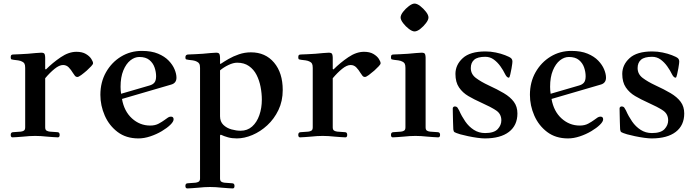

<svg xmlns="http://www.w3.org/2000/svg" viewBox="-20 -763 3882 1075"><path d="M40 -8Q40 -23 54 -23L96 -26Q106 -27 113.5 -31.5Q121 -36 121 -50V-383Q121 -399 117 -406.5Q113 -414 104 -418Q95 -423 81.5 -425Q68 -427 57 -428Q49 -429 44.5 -430.5Q40 -432 40 -442Q40 -451 43 -454.5Q46 -458 56 -458Q67 -458 92 -459.5Q117 -461 136 -462Q160 -464 179.5 -466Q199 -468 211 -468Q227 -468 230 -459.5Q233 -451 233 -440V-377L237 -374Q275 -412 320 -442.5Q365 -473 408 -473Q440 -473 460.5 -461Q481 -449 491 -433.5Q501 -418 501 -409Q501 -403 490.5 -392Q480 -381 466 -368Q450 -354 435 -343Q420 -332 413 -332Q405 -332 400 -338Q395 -344 388 -355Q378 -372 365 -385.5Q352 -399 333 -399Q312 -399 285.5 -377.5Q259 -356 233 -325V-50Q233 -36 241 -31.5Q249 -27 259 -26L301 -23Q314 -23 314 -8Q314 6 304 6Q294 6 276.5 4.5Q259 3 244 2Q227 0 209 -1Q191 -2 177 -2Q163 -2 145 -1Q127 0 110 2Q95 3 77.5 4.5Q60 6 50 6Q40 6 40 -8Z M542 -232Q542 -303 573.5 -358.5Q605 -414 657.5 -446Q710 -478 774 -478Q828 -478 865 -462.5Q902 -447 924.5 -423.5Q947 -400 957.5 -374.5Q968 -349 968 -328Q968 -297 937 -289L663 -209Q675 -140 719 -100Q763 -60 821 -60Q849 -60 869 -71Q889 -82 901 -91Q914 -101 921.5 -105.5Q929 -110 937 -110Q952 -110 952 -95Q952 -82 933.5 -64Q915 -46 885.5 -28.5Q856 -11 821.5 0.5Q787 12 755 12Q686 12 638.5 -24Q591 -60 566.5 -116Q542 -172 542 -232ZM655 -277Q655 -258 658 -238L816 -284Q835 -289 844.5 -300.5Q854 -312 854 -336Q854 -360 845.5 -385Q837 -410 816.5 -427Q796 -444 760 -444Q734 -444 710 -425Q686 -406 670.5 -368.5Q655 -331 655 -277Z M1018 278Q1018 263 1032 263L1074 260Q1084 259 1092 254.5Q1100 250 1100 236V-383Q1100 -399 1095.5 -406.5Q1091 -414 1082 -418Q1073 -423 1059.5 -425Q1046 -427 1035 -428Q1027 -429 1022.5 -430.5Q1018 -432 1018 -442Q1018 -458 1035 -458Q1046 -458 1071 -459.5Q1096 -461 1115 -462Q1139 -464 1158.5 -466Q1178 -468 1190 -468Q1206 -468 1209 -459.5Q1212 -451 1212 -440V-407L1215 -405Q1234 -418 1260 -433Q1286 -448 1318 -459Q1350 -470 1385 -470Q1466 -470 1514.5 -412.5Q1563 -355 1563 -259Q1563 -197 1539 -147Q1515 -97 1476.5 -61.5Q1438 -26 1393 -7Q1348 12 1306 12Q1279 12 1257 6Q1235 0 1216 -9L1212 -5V236Q1212 250 1219.5 254.5Q1227 259 1237 260L1279 263Q1293 263 1293 278Q1293 292 1283 292Q1273 292 1255.5 290.5Q1238 289 1223 288Q1206 286 1188 285Q1170 284 1156 284Q1142 284 1124 285Q1106 286 1089 288Q1074 289 1056.5 290.5Q1039 292 1029 292Q1018 292 1018 278ZM1212 -112Q1212 -82 1230.5 -64Q1249 -46 1276 -38.5Q1303 -31 1327 -31Q1365 -31 1391.5 -54.5Q1418 -78 1432 -118Q1446 -158 1446 -205Q1446 -240 1439 -276.5Q1432 -313 1416.5 -343.5Q1401 -374 1374 -393Q1347 -412 1308 -412Q1286 -412 1259 -399Q1232 -386 1212 -369Z M1650 -8Q1650 -23 1664 -23L1706 -26Q1716 -27 1723.5 -31.5Q1731 -36 1731 -50V-383Q1731 -399 1727 -406.5Q1723 -414 1714 -418Q1705 -423 1691.5 -425Q1678 -427 1667 -428Q1659 -429 1654.5 -430.5Q1650 -432 1650 -442Q1650 -451 1653 -454.5Q1656 -458 1666 -458Q1677 -458 1702 -459.5Q1727 -461 1746 -462Q1770 -464 1789.5 -466Q1809 -468 1821 -468Q1837 -468 1840 -459.5Q1843 -451 1843 -440V-377L1847 -374Q1885 -412 1930 -442.5Q1975 -473 2018 -473Q2050 -473 2070.5 -461Q2091 -449 2101 -433.5Q2111 -418 2111 -409Q2111 -403 2100.5 -392Q2090 -381 2076 -368Q2060 -354 2045 -343Q2030 -332 2023 -332Q2015 -332 2010 -338Q2005 -344 1998 -355Q1988 -372 1975 -385.5Q1962 -399 1943 -399Q1922 -399 1895.5 -377.5Q1869 -356 1843 -325V-50Q1843 -36 1851 -31.5Q1859 -27 1869 -26L1911 -23Q1924 -23 1924 -8Q1924 6 1914 6Q1904 6 1886.5 4.5Q1869 3 1854 2Q1837 0 1819 -1Q1801 -2 1787 -2Q1773 -2 1755 -1Q1737 0 1720 2Q1705 3 1687.5 4.5Q1670 6 1660 6Q1650 6 1650 -8Z M2223 -665Q2223 -679 2237 -697Q2251 -715 2269.5 -729Q2288 -743 2301 -743Q2315 -743 2333 -729Q2351 -715 2365 -697Q2379 -679 2379 -665Q2379 -652 2365 -633.5Q2351 -615 2333 -601Q2315 -587 2301 -587Q2288 -587 2269.5 -601Q2251 -615 2237 -633.5Q2223 -652 2223 -665ZM2169 -8Q2169 -23 2183 -23L2225 -26Q2235 -27 2242.5 -31.5Q2250 -36 2250 -50V-383Q2250 -399 2246 -406.5Q2242 -414 2233 -418Q2224 -423 2210.5 -425Q2197 -427 2186 -428Q2178 -429 2173.5 -430.5Q2169 -432 2169 -442Q2169 -451 2172 -454.5Q2175 -458 2185 -458Q2196 -458 2221 -459.5Q2246 -461 2265 -462Q2289 -464 2309 -466Q2329 -468 2341 -468Q2357 -468 2360 -459.5Q2363 -451 2363 -440V-50Q2363 -36 2370.5 -31.5Q2378 -27 2388 -26L2430 -23Q2444 -23 2444 -8Q2444 6 2433 6Q2423 6 2405.5 4.5Q2388 3 2373 2Q2356 0 2338 -1Q2320 -2 2306 -2Q2292 -2 2274 -1Q2256 0 2239 2Q2224 3 2206.5 4.5Q2189 6 2179 6Q2169 6 2169 -8Z M2515 -156Q2515 -161 2518.5 -164Q2522 -167 2526 -167Q2537 -167 2542 -159.5Q2547 -152 2551 -144Q2565 -112 2585 -83Q2605 -54 2633 -36Q2661 -18 2696 -18Q2746 -18 2766.5 -40Q2787 -62 2787 -89Q2787 -125 2758 -144.5Q2729 -164 2673 -189Q2635 -206 2602.5 -225Q2570 -244 2550 -273.5Q2530 -303 2530 -349Q2530 -400 2571 -437.5Q2612 -475 2698 -475Q2727 -475 2756 -469Q2785 -463 2808 -454Q2834 -444 2841.5 -437Q2849 -430 2849 -418Q2849 -415 2848 -406Q2847 -397 2844 -380Q2841 -364 2837 -346Q2833 -328 2829 -328Q2818 -328 2808 -348Q2798 -369 2782 -391.5Q2766 -414 2745 -429.5Q2724 -445 2697 -445Q2654 -445 2635 -428.5Q2616 -412 2616 -382Q2616 -348 2644.5 -326.5Q2673 -305 2716 -285Q2764 -263 2800.5 -241.5Q2837 -220 2857 -193Q2877 -166 2877 -128Q2877 -61 2829.5 -24.5Q2782 12 2694 12Q2678 12 2652.5 8.5Q2627 5 2601 -0.5Q2575 -6 2557 -11Q2531 -19 2525 -23Q2519 -27 2518 -39Q2517 -58 2516.5 -81.5Q2516 -105 2515.5 -125.5Q2515 -146 2515 -156Z M2947 -232Q2947 -303 2978.5 -358.5Q3010 -414 3062.5 -446Q3115 -478 3179 -478Q3233 -478 3270 -462.5Q3307 -447 3329.5 -423.5Q3352 -400 3362.5 -374.5Q3373 -349 3373 -328Q3373 -297 3342 -289L3068 -209Q3080 -140 3124 -100Q3168 -60 3226 -60Q3254 -60 3274 -71Q3294 -82 3306 -91Q3319 -101 3326.5 -105.5Q3334 -110 3342 -110Q3357 -110 3357 -95Q3357 -82 3338.5 -64Q3320 -46 3290.5 -28.5Q3261 -11 3226.5 0.5Q3192 12 3160 12Q3091 12 3043.5 -24Q2996 -60 2971.5 -116Q2947 -172 2947 -232ZM3060 -277Q3060 -258 3063 -238L3221 -284Q3240 -289 3249.5 -300.5Q3259 -312 3259 -336Q3259 -360 3250.5 -385Q3242 -410 3221.5 -427Q3201 -444 3165 -444Q3139 -444 3115 -425Q3091 -406 3075.5 -368.5Q3060 -331 3060 -277Z M3449 -156Q3449 -161 3452.5 -164Q3456 -167 3460 -167Q3471 -167 3476 -159.5Q3481 -152 3485 -144Q3499 -112 3519 -83Q3539 -54 3567 -36Q3595 -18 3630 -18Q3680 -18 3700.5 -40Q3721 -62 3721 -89Q3721 -125 3692 -144.5Q3663 -164 3607 -189Q3569 -206 3536.5 -225Q3504 -244 3484 -273.5Q3464 -303 3464 -349Q3464 -400 3505 -437.5Q3546 -475 3632 -475Q3661 -475 3690 -469Q3719 -463 3742 -454Q3768 -444 3775.5 -437Q3783 -430 3783 -418Q3783 -415 3782 -406Q3781 -397 3778 -380Q3775 -364 3771 -346Q3767 -328 3763 -328Q3752 -328 3742 -348Q3732 -369 3716 -391.5Q3700 -414 3679 -429.5Q3658 -445 3631 -445Q3588 -445 3569 -428.5Q3550 -412 3550 -382Q3550 -348 3578.5 -326.5Q3607 -305 3650 -285Q3698 -263 3734.5 -241.5Q3771 -220 3791 -193Q3811 -166 3811 -128Q3811 -61 3763.5 -24.5Q3716 12 3628 12Q3612 12 3586.5 8.5Q3561 5 3535 -0.5Q3509 -6 3491 -11Q3465 -19 3459 -23Q3453 -27 3452 -39Q3451 -58 3450.5 -81.5Q3450 -105 3449.5 -125.5Q3449 -146 3449 -156Z"/></svg>

Font: Monomakh
Style: Regular
Weight: 400
Version: Version 1.200; ttfautohint (v1.8.4.7-5d5b)